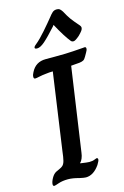

<svg xmlns="http://www.w3.org/2000/svg" viewBox="-140 -1007 689 1069"><g transform="rotate(-15 204.5 -473.0)"><path d="M27 -10Q27 -24 38.5 -45Q50 -66 66 -74Q70 -76 84.5 -82.5Q99 -89 104 -94Q114 -102 119 -121Q124 -140 128 -176L191 -618Q171 -618 150 -615Q129 -613 111 -609Q93 -605 87 -605Q78 -605 78 -616Q78 -628 86 -642Q112 -694 170 -694H221Q292 -694 330 -697Q402 -702 397 -702Q405 -702 405 -692Q405 -684 397 -671Q392 -663 385 -650Q378 -637 370 -632.5Q362 -628 347 -626L322 -624Q312 -624 298 -622L228 -139Q226 -122 220 -107.5Q214 -93 206 -86V-84Q246 -78 257 -78Q276 -78 287.5 -83Q299 -88 301 -88Q309 -88 309 -79Q309 -71 296 -50Q261 0 217 0Q206 0 180 -6Q144 -16 117 -16Q85 -16 62 -8Q39 0 35 0Q27 0 27 -10ZM331 -757Q303 -791 262 -867L256 -859Q211 -809 185 -786.5Q159 -764 141 -764Q127 -764 127 -771Q127 -778 140 -788Q165 -808 199.5 -847.5Q234 -887 254 -912Q266 -928 276 -937Q286 -946 301 -946Q312 -946 318 -941.5Q324 -937 332 -925Q348 -895 361 -877Q374 -859 403 -826Q409 -819 409 -812Q409 -804 402.5 -795Q396 -786 382 -772Q357 -750 347 -750Q336 -750 331 -757Z"/></g></svg>

Font: Charm
Style: Bold
Weight: 700
Designer: Katatrad Aksorn Co.,Ltd.
Foundry: Cadson Demak Co.,Ltd.
Version: Version 1.001